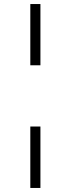

<svg xmlns="http://www.w3.org/2000/svg" viewBox="-20 -714 314 950"><path d="M130 -391V-694H180V-391ZM130 216V-88H180V216Z"/></svg>

Font: Libra Serif Modern
Style: Italic
Weight: 400
Italic angle: -12°
Designer: Stefan Peev, Context Ltd
Foundry: Stefan Peev, Context Ltd
Version: Version 1.000